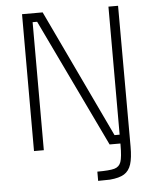

<svg xmlns="http://www.w3.org/2000/svg" viewBox="-59 -746 786 974"><g transform="rotate(-5 334.5 -259.0)"><path d="M401 132Q463 132 488 125Q513 118 521.5 93.5Q530 69 530 7V0H475L163 -652H140V0H90V-697H195L504 -45H530V-697H579L580 20Q580 78 569.5 110.5Q559 143 534 158.5Q509 174 461 178L401 179Z"/></g></svg>

Font: Cairo Light
Style: Regular
Weight: 300
Designer: Mohamed Gaber, the designers of Titillium
Foundry: Kief Type Foundry
Version: Version 2.009; ttfautohint (v1.5.33-1714) -l 8 -r 50 -G 200 